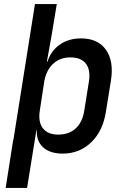

<svg xmlns="http://www.w3.org/2000/svg" viewBox="-20 -750 640 950"><path d="M8 180 45 -56H46L153 -730H261L235 -573L212 -445H215Q232 -499 276 -529.5Q320 -560 381 -560Q464 -560 504 -504Q544 -448 529 -352L504 -197Q489 -101 431 -45.5Q373 10 290 10Q228 10 194 -20.5Q160 -51 162 -105H160L143 0L114 180ZM268 -84Q321 -84 354.5 -114.5Q388 -145 397 -203L420 -347Q429 -404 405 -435Q381 -466 328 -466Q277 -466 243 -434.5Q209 -403 199 -347L177 -203Q168 -146 192.5 -115Q217 -84 268 -84Z"/></svg>

Font: NKDuy Mono SemiBold
Style: Italic
Weight: 600
Italic angle: -9°
Monospace: yes
Designer: NKDuy
Foundry: NKDuy
Version: Version 2.251; ttfautohint (v1.8.4.7-5d5b)